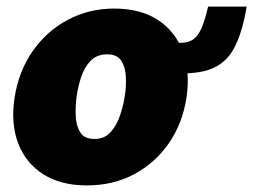

<svg xmlns="http://www.w3.org/2000/svg" viewBox="-20 -553 769 583"><path d="M243.5 10Q164.5 10 111.2 -24Q58 -58 35.2 -117.8Q12.5 -177.5 24 -255Q36.5 -336.5 79.2 -397.8Q122 -459 186.2 -493Q250.5 -527 326.5 -527Q407.5 -527 460.5 -491.8Q513.5 -456.5 535.8 -395Q558 -333.5 546 -255Q534 -178 492.8 -118.2Q451.5 -58.5 387.8 -24.2Q324 10 243.5 10ZM267 -131Q297.5 -131 316.2 -152.2Q335 -173.5 345 -204Q355 -234.5 359 -262Q363.5 -290 362.2 -319.2Q361 -348.5 348.5 -368.2Q336 -388 305.5 -388Q274 -388 255 -368.2Q236 -348.5 226.5 -319.2Q217 -290 213 -262Q209 -234.5 209.8 -204Q210.5 -173.5 223 -152.2Q235.5 -131 267 -131ZM475 -334 488 -423Q514.5 -422.5 533.5 -423.2Q552.5 -424 566.2 -433Q580 -442 590.8 -465.2Q601.5 -488.5 612 -533H729Q715.5 -451.5 689.5 -404.5Q663.5 -357.5 613 -340.8Q562.5 -324 475 -334Z"/></svg>

Font: Public Sans Black
Style: Italic
Weight: 900
Italic angle: -8°
Designer: The Public Sans project authors (U.S. Web Design System). Libre Franklin designed by Pablo Impallari and Rodrigo Fuenzal
Version: Version 1.007; ttfautohint (v1.8.1) -l 8 -r 50 -G 200 -x 14 